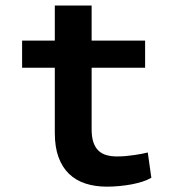

<svg xmlns="http://www.w3.org/2000/svg" viewBox="-20 -678 640 708"><path d="M317.9 -657.7V-528.3H515.1V-428.2H317.9V-201.2Q317.9 -172.4 324.5 -153.1Q331.1 -133.8 343.3 -122.3Q355.5 -110.8 372.8 -106Q390.1 -101.1 411.6 -101.1Q427.2 -101.1 443.6 -102.5Q460 -104 474.9 -106.2Q489.7 -108.4 502.7 -110.8Q515.6 -113.3 524.9 -115.7L538.1 -22.5Q523.9 -14.2 504.9 -8.1Q485.8 -2 464.4 2Q442.9 5.9 419.7 8.1Q396.5 10.3 374 10.3Q330.6 10.3 295.2 -1.2Q259.8 -12.7 234.6 -36.9Q209.5 -61 195.8 -98.4Q182.1 -135.7 182.1 -188V-428.2H61.5V-528.3H182.1V-657.7Z"/></svg>

Font: Roboto Mono
Style: Bold
Weight: 700
Designer: Google
Version: Version 2.000985; 2015; ttfautohint (v1.3)